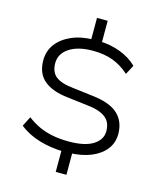

<svg xmlns="http://www.w3.org/2000/svg" viewBox="-134 -915 939 1126"><g transform="rotate(15 335.5 -352.5)"><path d="M313 115V-28L331 -12Q250 -13 179 -34Q108 -55 56 -97L86 -156Q123 -128 161 -111Q199 -94 243 -85.5Q287 -77 340 -77Q438 -77 488 -109Q538 -141 538 -192Q538 -248 501 -275.5Q464 -303 394 -310L270 -325Q174 -335 123.5 -377Q73 -419 73 -499Q73 -555 104.5 -597.5Q136 -640 193.5 -665.5Q251 -691 329 -692L313 -679V-820H378V-679L364 -692Q431 -690 490.5 -667.5Q550 -645 592 -604L562 -547Q515 -589 462 -608.5Q409 -628 341 -628Q250 -628 197.5 -593Q145 -558 145 -501Q145 -448 177 -421.5Q209 -395 283 -387L406 -372Q513 -360 561.5 -315Q610 -270 610 -194Q610 -141 579 -101Q548 -61 492 -38Q436 -15 359 -13L378 -29V115Z"/></g></svg>

Font: Nunito Sans 7pt SemiExpanded Light
Style: Regular
Weight: 300
Width: 6
Designer: Vernon Adams
Foundry: Vernon Adams
Version: Version 3.101;gftools[0.9.27]